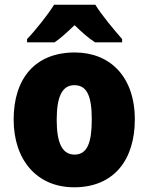

<svg xmlns="http://www.w3.org/2000/svg" viewBox="-20 -786 633 816"><path d="M385 -766H210C184 -724 129 -655 95 -620V-606H212C240 -625 264 -648 297 -679C329 -648 355 -625 384 -606H499V-620C463 -661 413 -721 385 -766ZM553 -278C553 -461 447 -563 298 -563C129 -563 38 -452 38 -278C38 -107 136 10 295 10C466 10 553 -109 553 -278ZM221 -277C221 -375 244 -424 296 -424C351 -424 370 -375 370 -278C370 -180 351 -129 297 -129C243 -129 221 -181 221 -277Z"/></svg>

Font: Noto Sans Arabic UI SmCn Bk
Style: Regular
Weight: 900
Width: 4
Designer: Monotype Design Team, Nadine Chahine and Nizar Qandah
Foundry: Monotype Imaging Inc.
Version: Version 2.010